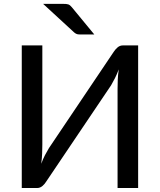

<svg xmlns="http://www.w3.org/2000/svg" viewBox="-20 -946 805 966"><path d="M89.5 0ZM552 -685Q559.5 -697 571.2 -707.2Q583 -717.5 598 -717.5H675V0H571.5V-499Q571.5 -521 572.5 -545.2Q573.5 -569.5 577.5 -597Q568.5 -573 558.5 -553Q548.5 -533 539 -517L212.5 -32.5Q205.5 -20.5 193.5 -10.2Q181.5 0 166.5 0H89.5V-717.5H193V-218.5Q193 -196.5 192 -172.8Q191 -149 187.5 -122Q196 -145.5 206.2 -165.2Q216.5 -185 226 -200.5ZM298 -926.5Q306.5 -926.5 312.8 -926Q319 -925.5 323.8 -923.8Q328.5 -922 332.8 -918.5Q337 -915 341.5 -909.5L454.5 -772.5H386.5Q375 -772.5 368.5 -774Q362 -775.5 353.5 -782.5L197 -926.5Z"/></svg>

Font: Lato Medium
Style: Regular
Weight: 500
Designer: Lukasz Dziedzic
Foundry: tyPoland Lukasz Dziedzic
Version: Version 2.006; 2014-01-15